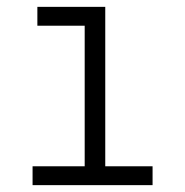

<svg xmlns="http://www.w3.org/2000/svg" viewBox="-20 -540 540 560"><path d="M75 0V-55H227V-465H89V-520H287V-55H425V0Z"/></svg>

Font: Iosevka Curly Light
Style: Regular
Weight: 300
Monospace: yes
Designer: Belleve Invis
Foundry: Belleve Invis
Version: Version 22.1.2; ttfautohint (v1.8.4)